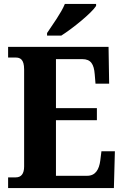

<svg xmlns="http://www.w3.org/2000/svg" viewBox="-20 -951 625 971"><path d="M218 -784V-771H290C350 -809 444 -886 466 -921V-931H308C290 -886 245 -825 218 -784ZM21 0H556L561 -186H493L487 -138C481 -94 463 -62 421 -62H263V-343H470V-404H263V-652H396C440 -652 455 -626 459 -576L463 -528H532L529 -714H21V-660H59C81 -660 102 -652 102 -600V-109C102 -72 87 -54 60 -54H21Z"/></svg>

Font: Noto Serif Devanagari Condensed ExtraBold
Style: Regular
Weight: 800
Width: 3
Designer: Universal Thirst, Indian Type Foundry and the Monotype Design Team
Foundry: Monotype Imaging Inc.
Version: Version 2.004